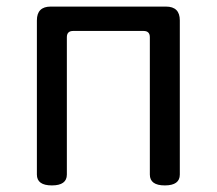

<svg xmlns="http://www.w3.org/2000/svg" viewBox="-20 -563 658 583"><path d="M183 -33Q183 0 137.5 0Q92 0 92 -33V-501Q92 -543 134 -543H484Q526 -543 526 -501V-33Q526 0 480.5 0Q435 0 435 -33V-450Q435 -469 416 -469H202Q183 -469 183 -450Z"/></svg>

Font: Raw Maruko Gothic CJK TC
Style: Regular
Weight: 400
Version: Version 1.001